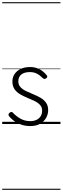

<svg xmlns="http://www.w3.org/2000/svg" viewBox="-20 -1130 571 1750"><path d="M256 19Q208 19 169.5 4.5Q131 -10 104.5 -30.5Q78 -51 64 -69Q57 -77 57.5 -85.5Q58 -94 67 -102Q77 -109 84 -110Q91 -111 98 -102Q126 -72 165.5 -49Q205 -26 256 -26Q289 -26 313.5 -38Q338 -50 351 -71.5Q364 -93 364 -121Q364 -153 344.5 -174Q325 -195 294.5 -209.5Q264 -224 229 -238.5Q194 -253 163 -271Q132 -289 112.5 -317Q93 -345 93 -388Q93 -426 113 -455.5Q133 -485 169 -502Q205 -519 254 -519Q290 -519 319.5 -508Q349 -497 370.5 -479.5Q392 -462 405 -445Q412 -436 411 -429.5Q410 -423 400 -416Q393 -410 385.5 -410.5Q378 -411 370 -418Q343 -445 315.5 -459Q288 -473 252 -473Q203 -473 175 -451.5Q147 -430 147 -389Q147 -357 166.5 -336Q186 -315 217 -300Q248 -285 283 -271Q318 -257 349 -239Q380 -221 399.5 -194Q419 -167 419 -126Q419 -90 401 -57Q383 -24 347 -2.5Q311 19 256 19ZM0 590H531V600H0ZM0 -20H531V0H0ZM0 -505H531V-500H0ZM0 -1110H531V-1100H0Z"/></svg>

Font: Playwrite FR Moderne Guides
Style: Regular
Weight: 400
Designer: Veronika Burian, José Scaglione
Foundry: TypeTogether
Version: Version 1.003